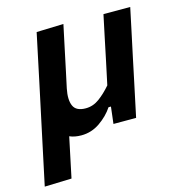

<svg xmlns="http://www.w3.org/2000/svg" viewBox="-129 -593 813 880"><g transform="rotate(-15 278.0 -153.0)"><path d="M-24.5 196Q-13 142 -1.8 89.2Q9.5 36.5 22.5 -25L75 -271Q89.5 -339 100.5 -391.8Q111.5 -444.5 123 -498L251 -502Q239.5 -448.5 228.5 -396Q217.5 -343.5 205.5 -287L189.5 -212.5Q179 -161 192 -131.5Q205 -102 250.5 -102Q285.5 -102 315 -123.8Q344.5 -145.5 372.5 -178L395.5 -286Q407.5 -343.5 418 -393.8Q428.5 -444 440 -498H567Q555.5 -443.5 544.5 -391.5Q533.5 -339.5 519 -272L498.5 -174.5Q490.5 -136.5 481 -92Q471.5 -47.5 461.5 0H354Q356.5 -20 358.8 -40Q361 -60 363.5 -80H352Q328 -43.5 287.8 -15.5Q247.5 12.5 199 12.5Q167 12.5 143.5 2Q133 51.5 123.5 97Q114 142.5 103.5 192Z"/></g></svg>

Font: Commissioner SemiBold
Style: Italic
Weight: 600
Italic angle: -12°
Designer: Kostas Bartsokas
Foundry: Kostas Bartsokas
Version: Version 1.000; ttfautohint (v1.8.3)